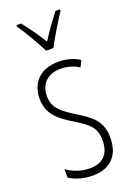

<svg xmlns="http://www.w3.org/2000/svg" viewBox="-148 -821 614 887"><g transform="rotate(-20 158.5 -377.0)"><path d="M143 -606H178C203 -653 239 -713 268 -756V-764H246C212 -720 188 -687 161 -644C135 -686 102 -733 76 -764H54V-756C79 -722 117 -655 143 -606ZM284 -127C284 -213 235 -244 169 -285C105 -325 74 -352 74 -407C74 -470 115 -505 176 -505C208 -505 242 -495 265 -479L281 -510C253 -529 216 -539 177 -539C84 -539 38 -481 38 -408C38 -329 88 -293 155 -252C214 -215 246 -193 246 -128C246 -63 213 -26 148 -26C106 -26 64 -41 35 -63V-21C60 -5 99 10 149 10C238 10 284 -43 284 -127Z"/></g></svg>

Font: Noto Sans Hebrew ExtraCondensed ExtraLight
Style: Regular
Weight: 200
Width: 2
Designer: Monotype Design Team
Foundry: Monotype Imaging Inc.
Version: Version 2.004